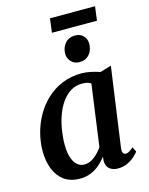

<svg xmlns="http://www.w3.org/2000/svg" viewBox="-134 -994 841 1087"><g transform="rotate(-15 286.5 -450.5)"><path d="M466 -98.5Q463 -76.5 469.2 -68Q475.5 -59.5 485 -59.5Q493.5 -59.5 503.8 -65.2Q514 -71 529.5 -84.5L543.5 -56Q538.5 -48 521.5 -32Q504.5 -16 478.8 -3Q453 10 420 10Q390 10 371 -5.5Q352 -21 352 -53L354.5 -76.5Q338.5 -55.5 316 -35.5Q293.5 -15.5 264.2 -2.8Q235 10 198 10Q142 10 105.2 -17Q68.5 -44 50.5 -90.5Q32.5 -137 32.5 -194.5Q32.5 -247 46.2 -299.8Q60 -352.5 87 -400Q114 -447.5 153.8 -484.5Q193.5 -521.5 245.2 -542.8Q297 -564 359.5 -564Q385.5 -564 414.8 -557.5Q444 -551 465 -543L531 -563ZM398.5 -494.5Q388 -501 374.8 -504Q361.5 -507 347.5 -507Q309 -507 279.2 -488.5Q249.5 -470 227.2 -438.5Q205 -407 190.8 -367Q176.5 -327 169.5 -283.5Q162.5 -240 162.5 -198.5Q162.5 -153.5 172.5 -123Q182.5 -92.5 200.2 -76.8Q218 -61 241.5 -61Q259.5 -61 275 -67.5Q290.5 -74 304 -84.8Q317.5 -95.5 329 -108.5Q340.5 -121.5 349 -134ZM364 -628Q336 -628 316.8 -648.2Q297.5 -668.5 298.5 -697.5Q300 -733 321.5 -756.8Q343 -780.5 378.5 -780.5Q409.5 -780.5 427.5 -760.8Q445.5 -741 445 -714Q445 -677.5 423.8 -652.8Q402.5 -628 364 -628ZM267.5 -911H531.5L521 -829H257Z"/></g></svg>

Font: Merriweather 28pt SemiBold
Style: Italic
Weight: 600
Italic angle: -7.8°
Version: Version 2.101